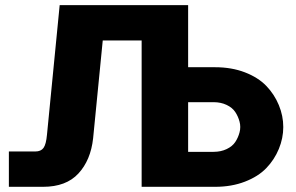

<svg xmlns="http://www.w3.org/2000/svg" viewBox="-20 -720 1142 740"><path d="M161.1 -201.2 210 -700.2H705.1V-460.9H809.1Q872.6 -460.9 923.8 -441.2Q975.1 -421.4 1006.3 -388.9Q1037.6 -356.4 1054.7 -314.9Q1071.8 -273.4 1071.8 -230.5Q1071.8 -187.5 1054.7 -146Q1037.6 -104.5 1006.3 -72Q975.1 -39.6 923.8 -19.8Q872.6 0 809.1 0H525.9V-564H376L338.9 -187Q329.6 -102.5 282.2 -51.3Q234.9 0 146 0H14.2V-136.2H116.2Q137.7 -136.2 147.7 -149.9Q157.7 -163.6 161.1 -201.2ZM803.2 -326.2H705.1V-134.8H803.2Q831.1 -134.8 853.3 -145.3Q875.5 -155.8 886.7 -172.6Q897.9 -189.5 903.3 -210Q908.7 -230.5 903.3 -251Q897.9 -271.5 886.7 -288.3Q875.5 -305.2 853.3 -315.7Q831.1 -326.2 803.2 -326.2Z"/></svg>

Font: LT Superior Black
Style: Regular
Weight: 900
Designer: Daniel Lyons
Foundry: LyonsType
Version: Version 2.005